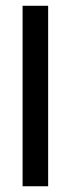

<svg xmlns="http://www.w3.org/2000/svg" viewBox="-20 -648 247 668"><path d="M58.6 0V-627.9H147.5V0Z"/></svg>

Font: Padauk Book
Style: Regular
Weight: 400
Designer: Debbi Hosken, Becca Hirsbrunner Spalinger
Foundry: SIL International
Version: Version 5.000